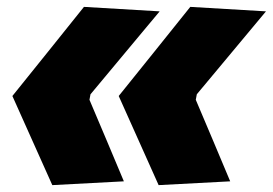

<svg xmlns="http://www.w3.org/2000/svg" viewBox="-20 -536 793 558"><path d="M441 2Q412 -62.5 383 -127.5Q354 -192.5 325 -257Q377 -321.5 429.2 -386.5Q481.5 -451.5 533 -516L753 -503Q703 -443 652.5 -382.5Q602 -322 552 -262L549 -246Q574 -187 599.2 -127.5Q624.5 -68 649 -9ZM132 2Q103 -62.5 74 -127.5Q45 -192.5 16 -257Q68 -321.5 120.2 -386.5Q172.5 -451.5 224 -516L444 -503Q394 -443 343.5 -382.5Q293 -322 243 -262L240 -246Q265 -187 290.2 -127.5Q315.5 -68 340 -9Z"/></svg>

Font: Commissioner Black
Style: Italic
Weight: 900
Italic angle: -12°
Designer: Kostas Bartsokas
Foundry: Kostas Bartsokas
Version: Version 1.000; ttfautohint (v1.8.3)